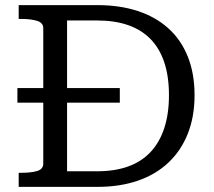

<svg xmlns="http://www.w3.org/2000/svg" viewBox="-20 -730 834 750"><path d="M48 -386H448V-329H48ZM53 -656V-710H360Q448 -710 518 -687Q588 -664 637.5 -619.5Q687 -575 713.5 -509Q740 -443 740 -358Q740 -274 713.5 -207.5Q687 -141 637.5 -94.5Q588 -48 518 -24Q448 0 360 0H53V-55H64Q101 -55 125 -62Q149 -69 149 -91V-620Q149 -641 125 -648.5Q101 -656 64 -656ZM360 -650H242V-61H360Q428 -61 480 -79.5Q532 -98 567.5 -135.5Q603 -173 621.5 -229Q640 -285 640 -358Q640 -432 621.5 -487Q603 -542 567.5 -578Q532 -614 480 -632Q428 -650 360 -650Z"/></svg>

Font: Roboto Serif
Style: Regular
Weight: 400
Designer: Greg Gazdowicz
Foundry: Commercial Type
Version: Version 1.008